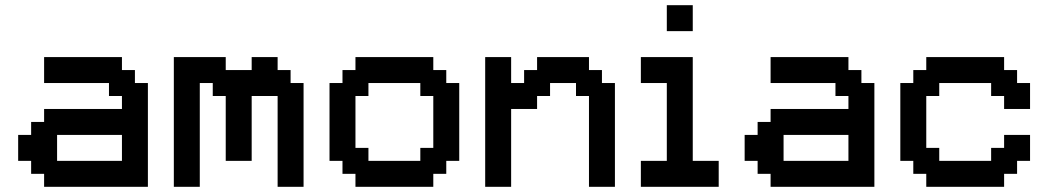

<svg xmlns="http://www.w3.org/2000/svg" viewBox="-20 -720 4040 740"><path d="M50 -100H100V-50H150V0H550V-400H500V-450H450V-500H150V-400H400V-350H450V-300H150V-250H100V-200H50ZM200 -100V-200H450V-100Z M1050 0H1150V-400H1100V-450H1050V-500H950V-450H850V-500H650V0H750V-400H800V-350H850V-100H950V-350H1050Z M1650 0V-50H1700V-100H1750V-400H1700V-450H1650V-500H1350V-450H1300V-400H1250V-100H1300V-50H1350V0ZM1400 -100V-150H1350V-350H1400V-400H1600V-350H1650V-150H1600V-100Z M2250 0H2350V-400H2300V-450H2250V-500H2050V-450H2000V-400H1950V-500H1850V0H1950V-300H2050V-350H2100V-400H2200V-350H2250Z M2450 0H2750V-100H2650V-500H2450V-400H2550V-100H2450ZM2550 -600H2650V-700H2550Z M2850 -100H2900V-50H2950V0H3350V-400H3300V-450H3250V-500H2950V-400H3200V-350H3250V-300H2950V-250H2900V-200H2850ZM3000 -100V-200H3250V-100Z M3850 0V-50H3900V-100H3950V-200H3850V-150H3800V-100H3600V-150H3550V-350H3600V-400H3800V-350H3850V-300H3950V-400H3900V-450H3850V-500H3550V-450H3500V-400H3450V-100H3500V-50H3550V0Z"/></svg>

Font: Matrix Sans Video
Style: Regular
Weight: 400
Designer: Brad Neil
Version: Version 1.100